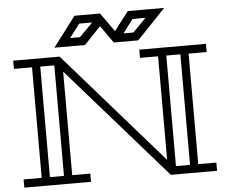

<svg xmlns="http://www.w3.org/2000/svg" viewBox="-59 -979 1237 1047"><g transform="rotate(-5 559.5 -455.0)"><path d="M988 -650V-45H1087V0H834L298 -612V-45H397V0H32V-45H131V-650H32V-695H286L821 -83V-650H722V-695H1087V-650ZM253 -45V-650H176V-45ZM943 -650H866V-45H943ZM721 -746H587L520 -841L429 -746H262L386 -910H526L599 -807L678 -910H877ZM771 -865H700L644 -791H698ZM479 -865H408L352 -791H406Z"/></g></svg>

Font: Geostar
Style: Regular
Weight: 400
Designer: Joe Prince
Foundry: Joe Prince
Version: Version 1.002